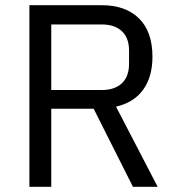

<svg xmlns="http://www.w3.org/2000/svg" viewBox="-20 -718 680 738"><path d="M177 0H93V-698H371Q463 -698 514.5 -647Q566 -596 566 -500Q566 -423 530.5 -373.5Q495 -324 426 -308L586 0H491L340 -300H177ZM371 -372Q421 -372 448.5 -398Q476 -424 476 -472V-524Q476 -572 448.5 -598Q421 -624 371 -624H177V-372Z"/></svg>

Font: Aneliza
Style: Regular
Weight: 400
Designer: Mike Abbink, Paul van der Laan, Pieter van Rosmalen
Foundry: Bold Monday
Version: Version 3.001;September 8, 2019;FontCreator 11.5.0.2425 64-b